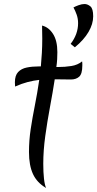

<svg xmlns="http://www.w3.org/2000/svg" viewBox="-20 -877 483 954"><path d="M195 -63Q195 -21 198.5 10.5Q202 42 209 57Q164 31 144 -12Q124 -55 124 -122Q124 -179 132.5 -235.5Q141 -292 153 -352Q165 -412 175 -480Q147 -477 118 -469.5Q89 -462 55 -447Q55 -451 54.5 -457Q54 -463 54 -468Q54 -502 70 -519Q86 -536 113 -541.5Q140 -547 173 -547Q178 -547 183 -547Q186 -579 188 -613.5Q190 -648 190 -685Q190 -701 189.5 -717.5Q189 -734 189 -750Q222 -742 243.5 -708.5Q265 -675 265 -618Q265 -601 264 -582.5Q263 -564 260 -544Q264 -544 268 -544Q303 -544 334.5 -549Q366 -554 388 -572Q389 -568 389 -562.5Q389 -557 389 -551Q389 -510 373.5 -496Q358 -482 332 -482Q311 -482 291 -482.5Q271 -483 252 -483Q242 -418 228.5 -346Q215 -274 205 -201.5Q195 -129 195 -63ZM345 -840Q356 -846 371.5 -851.5Q387 -857 400 -857Q415 -857 429 -845.5Q443 -834 443 -796Q443 -758 420 -718.5Q397 -679 352 -642L331 -659Q368 -707 368 -762Q368 -784 361 -804Q354 -824 345 -840Z"/></svg>

Font: Merienda Light
Style: Regular
Weight: 300
Designer: Eduardo Rodriguez Tunni
Foundry: Eduardo Rodriguez Tunni
Version: Version 2.001; ttfautohint (v1.8.4.7-5d5b)